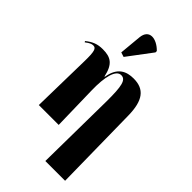

<svg xmlns="http://www.w3.org/2000/svg" viewBox="-309 -915 1230 1230"><g transform="rotate(45 306.0 -300.0)"><path d="M254 -602 378 -767V-779C323 -836 245 -847 237 -762L223 -612ZM371 224H550L541 -358C539 -493 494 -550 398 -550C334 -550 275 -527 259 -427H256C236 -519 198 -543 125 -543C78 -543 45 -530 7 -499L12 -492C38 -512 51 -517 65 -517C90 -517 98 -496 96 -404L88 0H268L261 -305C258 -427 279 -509 326 -509C368 -509 379 -463 378 -323Z"/></g></svg>

Font: Noto Serif Display Condensed Black
Style: Regular
Weight: 900
Width: 3
Designer: Monotype Design Team
Foundry: Monotype Imaging Inc.
Version: Version 2.009